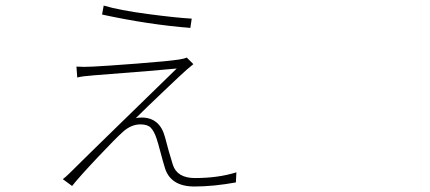

<svg xmlns="http://www.w3.org/2000/svg" viewBox="-20 -640 1540 688"><path d="M672.9 -410.2 649.4 -390.6Q636.7 -379.9 568.4 -314.9Q500 -250 466.8 -216.8Q476.6 -218.8 487.3 -218.8Q552.7 -218.8 571.3 -148.4Q584 -98.6 599.6 -48.8Q615.2 -2 678.7 -2Q761.7 -2 827.1 -22.5L825.2 13.7Q744.1 28.3 676.8 28.3Q587.9 28.3 569.3 -43.9Q565.4 -55.7 555.2 -94.2Q544.9 -132.8 541 -143.6Q532.2 -169.9 520.5 -182.1Q508.8 -194.3 483.4 -194.3Q450.2 -194.3 420.9 -168Q395.5 -145.5 330.1 -76.2Q264.6 -6.8 238.3 26.4L205.1 2Q216.8 -6.8 228.5 -18.6Q279.3 -69.3 426.8 -212.9Q574.2 -356.4 613.3 -394.5Q557.6 -388.7 316.4 -370.1Q275.4 -367.2 256.8 -362.3L253.9 -401.4Q279.3 -399.4 313.5 -401.4Q355.5 -403.3 470.2 -412.1Q585 -420.9 622.1 -426.8Q640.6 -429.7 649.4 -433.6ZM345.7 -587.9 351.6 -620.1Q406.2 -603.5 509.3 -589.8Q612.3 -576.2 667 -573.2L662.1 -540Q511.7 -551.8 345.7 -587.9Z"/></svg>

Font: Bpmf Zihi Sans ExtraLight
Style: ExtraLight
Weight: 250
Foundry: But Ko
Version: Version 1.320